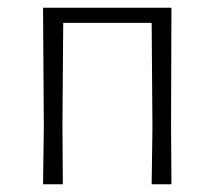

<svg xmlns="http://www.w3.org/2000/svg" viewBox="-20 -475 554 495"><path d="M371 0 373 -147 371 -416H143L141 -152L142 0H91L93 -147L91 -455H422L421 -152L422 0Z"/></svg>

Font: t
Style: Regular
Weight: 300
Designer: Juan Pablo del Peral
Foundry: Huerta Tipografica
Version: Version 2.004; ttfautohint (v1.8.1)